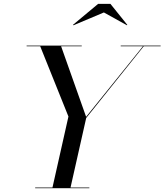

<svg xmlns="http://www.w3.org/2000/svg" viewBox="-20 -990 865 1010"><path d="M526.5 -924.5 648 -857 649.5 -859.5 561 -969.5H496L364 -859.5L366.5 -857ZM165 -3.5V0H450V-3.5H351L433.5 -369.5L736 -746.5H825V-750H615V-746.5H732L433 -375.5L301.5 -746.5H410V-750H120V-746.5H191.5L340 -377L256 -3.5Z"/></svg>

Font: Bodoni* 48pt
Style: Italic
Weight: 400
Italic angle: -13°
Version: Version 2.3